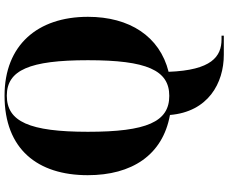

<svg xmlns="http://www.w3.org/2000/svg" viewBox="-100 -665 1005 845"><g transform="rotate(-90 402.5 -242.5)"><path d="M584 240H668V230H652C576 230 516 186 509 -3C665 -42 751 -175 751 -358C751 -580 626 -725 404 -725C169 -725 54 -580 54 -359C54 -165 142 -29 319 3C333 171 459 240 584 240ZM403 0C289 0 245 -99 245 -358C245 -616 290 -715 404 -715C516 -715 560 -616 560 -358C560 -99 516 0 403 0Z"/></g></svg>

Font: Noto Serif Display ExtraBold
Style: Regular
Weight: 800
Designer: Monotype Design Team
Foundry: Monotype Imaging Inc.
Version: Version 2.009